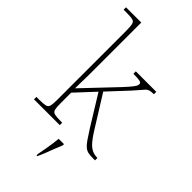

<svg xmlns="http://www.w3.org/2000/svg" viewBox="-298 -830 1121 1121"><g transform="rotate(45 262.0 -269.5)"><path d="M20 0V-20H41Q78 -20 94 -24Q110 -28 114 -43.5Q118 -59 118 -94V-662Q118 -699 114 -715.5Q110 -732 95.5 -736Q81 -740 51 -740H20V-760H146V-374Q146 -355 146 -335.5Q146 -316 145.5 -296.5Q145 -277 144.5 -256.5Q144 -236 144 -215L294 -373Q339 -420 360 -444Q381 -468 387 -479Q393 -490 393 -497Q393 -510 376.5 -513Q360 -516 325 -516V-536H494V-516Q473 -516 461.5 -513Q450 -510 441.5 -501.5Q433 -493 420.5 -477.5Q408 -462 385 -437L274 -318L400 -116Q436 -59 462 -39.5Q488 -20 520 -20H524V0H510Q486 0 469.5 -3Q453 -6 439.5 -17Q426 -28 410.5 -50Q395 -72 371 -110L255 -298L146 -181V-94Q146 -59 150 -43.5Q154 -28 170.5 -24Q187 -20 223 -20H233V0ZM262 208Q267 183 271.5 157.5Q276 132 279.5 107.5Q283 83 285 61H329V71Q320 92 309.5 119.5Q299 147 288.5 174Q278 201 268 221H262Z"/></g></svg>

Font: Noto Serif Bengali Thin
Style: Regular
Weight: 250
Version: Version 2.003